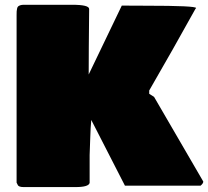

<svg xmlns="http://www.w3.org/2000/svg" viewBox="-20 -760 863 796"><path d="M78.1 15.6Q67.4 15.6 61.8 13.4Q56.2 11.2 54.4 8.3Q52.7 5.4 48.8 -2.9V-697.3Q48.8 -708 49.1 -712.9Q49.3 -717.8 50.8 -724.4Q52.2 -731 55.4 -733.6Q58.6 -736.3 64.5 -738.3Q70.3 -740.2 79.1 -740.2H279.3Q349.6 -740.2 349.6 -722.7V-721.7Q347.7 -540 347.7 -451.2L484.9 -736.8L585.9 -736.3Q793 -736.3 793 -726.6Q793 -724.6 791 -724.6Q696.3 -553.7 598.6 -384.8V-371.1L618.7 -358.4L822.8 -7.3Q822.8 0.5 811.5 9.8H498L358.4 -262.7Q355.5 -235.8 354 -184.6Q352.5 -133.3 351.6 -117.2V-2Q348.1 15.6 293 15.6Z"/></svg>

Font: Bowlby One SC
Style: Regular
Weight: 400
Width: 1
Version: Version 1.2